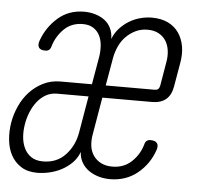

<svg xmlns="http://www.w3.org/2000/svg" viewBox="-61 -607 707 665"><g transform="rotate(5 292.0 -275.0)"><path d="M254 -312 271 -410Q274 -430 272.5 -449Q271 -468 263.5 -483Q256 -498 241.5 -507.5Q227 -517 205 -517Q165 -517 139 -491Q113 -465 103 -430Q101 -422 96 -418Q91 -414 83 -414Q66 -414 60.5 -422.5Q55 -431 60 -446Q77 -494 114.5 -527Q152 -560 206 -560Q226 -560 244.5 -554.5Q263 -549 277 -538.5Q291 -528 299 -511.5Q307 -495 307 -474Q315 -495 329.5 -511Q344 -527 362 -538Q380 -549 400.5 -554.5Q421 -560 441 -560Q474 -560 497.5 -548.5Q521 -537 535 -516.5Q549 -496 553.5 -469Q558 -442 552 -410L538 -329Q533 -299 515 -284Q497 -269 467 -269H294L272 -140Q268 -118 270.5 -99Q273 -80 283 -65.5Q293 -51 309.5 -42.5Q326 -34 349 -34Q389 -34 416 -59.5Q443 -85 453 -121Q455 -129 460 -133Q465 -137 473 -137Q490 -137 496 -128.5Q502 -120 497 -105Q480 -55 440 -22.5Q400 10 344 10Q324 10 305 4.5Q286 -1 271 -11.5Q256 -22 246.5 -38Q237 -54 236 -75Q228 -53 212 -37Q196 -21 176 -10.5Q156 0 134 5Q112 10 92 10Q58 10 35.5 -4.5Q13 -19 0.5 -42Q-12 -65 -15 -95Q-18 -125 -13 -155Q-8 -185 5 -213.5Q18 -242 38 -263.5Q58 -285 85 -298.5Q112 -312 145 -312ZM246 -269H137Q114 -269 96.5 -258.5Q79 -248 66.5 -231.5Q54 -215 46 -194.5Q38 -174 35 -155Q31 -133 32.5 -111Q34 -89 42.5 -71Q51 -53 67 -42Q83 -31 108 -31Q156 -31 186 -63Q216 -95 224 -140ZM302 -312H472Q480 -312 484 -315.5Q488 -319 490 -327L504 -410Q508 -431 505.5 -450.5Q503 -470 494 -484.5Q485 -499 469 -508Q453 -517 430 -517Q407 -517 388.5 -508Q370 -499 355.5 -484.5Q341 -470 332 -450.5Q323 -431 319 -410Z"/></g></svg>

Font: Maple Mono NL Thin
Style: Italic
Weight: 250
Italic angle: -10°
Monospace: yes
Designer: subframe7536
Version: Version 7.000